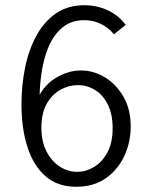

<svg xmlns="http://www.w3.org/2000/svg" viewBox="-20 -704 571 733"><path d="M271 9Q200 9 154 -31Q108 -71 85 -142Q62 -213 62 -306Q62 -377 75.5 -444.5Q89 -512 118 -566Q147 -620 192.5 -652Q238 -684 302 -684Q350 -684 391 -665Q432 -646 460 -609L415 -573Q393 -600 363.5 -613.5Q334 -627 302 -627Q251 -627 217 -598Q183 -569 164 -522Q145 -475 137.5 -418.5Q130 -362 131 -306H114Q140 -373 189 -404Q238 -435 289 -435Q338 -435 381 -408.5Q424 -382 451.5 -334.5Q479 -287 479 -221Q479 -161 454.5 -108.5Q430 -56 384 -23.5Q338 9 271 9ZM275 -48Q308 -48 339 -66.5Q370 -85 390 -122Q410 -159 410 -215Q410 -267 392 -304Q374 -341 343.5 -360Q313 -379 277 -379Q243 -379 211 -361.5Q179 -344 158.5 -308Q138 -272 138 -216Q138 -163 158 -125Q178 -87 209 -67.5Q240 -48 275 -48Z"/></svg>

Font: Yaldevi ExtraLight
Style: Regular
Weight: 400
Version: Version 1.100